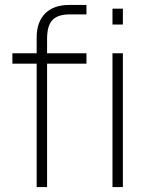

<svg xmlns="http://www.w3.org/2000/svg" viewBox="-20 -755 596 775"><path d="M30 -498V-540H128V-603.5Q128 -666 162.2 -700.5Q196.5 -735 259 -735H329V-697H264Q238.5 -697 220.8 -691.5Q203 -686 191.8 -674Q180.5 -662 175.2 -643Q170 -624 170 -597V-540H329V-498H170V0H128V-498ZM434 -656V-720H476V-656ZM434 0V-540H476V0Z"/></svg>

Font: Vela Sans ExtLt
Style: Regular
Weight: 200
Designer: Principal design: Mikhail Sharanda - project Manrope.
Design modification: Ravid Balaliev
Foundry: Mikhail Sharanda
Version: Version 1.001